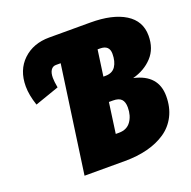

<svg xmlns="http://www.w3.org/2000/svg" viewBox="-124 -819 938 941"><g transform="rotate(-20 345.0 -348.0)"><path d="M547.9 -368.2Q669.9 -341.3 669.9 -230Q669.9 -171.9 647.2 -127.4Q624.5 -83 584 -55.4Q543.5 -27.8 489.7 -13.9Q436 0 371.1 0H160.2L238.8 -558.1H213.9Q197.3 -558.1 187.7 -543.9Q178.2 -529.8 178.2 -503.9Q178.2 -484.4 184.1 -452.1L58.1 -408.2Q39.1 -464.4 39.1 -509.8Q39.1 -594.7 92.3 -645.3Q145.5 -695.8 229 -695.8H443.8Q559.1 -695.8 624.5 -655.3Q689.9 -614.7 689.9 -538.1Q689.9 -470.2 650.1 -427.5Q610.4 -384.8 547.9 -368.2ZM423.8 -424.8Q460 -424.8 476.6 -449.7Q493.2 -474.6 493.2 -515.1Q493.2 -560.1 444.8 -560.1H432.1L413.1 -424.8ZM391.1 -140.1Q432.1 -140.1 453.1 -169.4Q474.1 -198.7 474.1 -242.2Q474.1 -271 460.9 -284.9Q447.8 -298.8 417 -298.8H396L374 -140.1Z"/></g></svg>

Font: Fira Sans Compressed Heavy
Style: Italic
Weight: 900
Width: 3
Italic angle: -8°
Designer: Carrois Corporate & Edenspiekermann AG
Foundry: Carrois Corporate GbR & Edenspiekermann AG
Version: Version 4.203;PS 004.203;hotconv 1.0.88;makeotf.lib2.5.64775